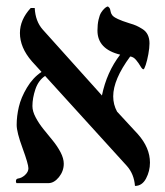

<svg xmlns="http://www.w3.org/2000/svg" viewBox="-20 -579 521 607"><path d="M452.6 -441.9Q452.6 -427.7 449 -407.7Q445.3 -387.7 440.7 -373.8Q436 -359.9 433.6 -359.9Q429.7 -359.9 424.1 -369.6Q418.5 -379.4 410.2 -389.4Q401.9 -399.4 391.6 -400.4Q337.9 -327.6 337.9 -274.4Q337.9 -248.5 350.1 -226.1L416 -154.8Q454.1 -111.8 454.1 -64.9Q454.1 -38.1 441.7 -14.6Q429.2 8.8 406.7 8.8Q403.8 -28.8 381.3 -54.2L122.6 -338.9Q101.6 -325.2 92 -297.1Q82.5 -269 82.5 -243.7Q82.5 -227.1 92.8 -207.8Q103 -188.5 117.4 -170.7Q131.8 -152.8 146.5 -135Q161.1 -117.2 171.4 -97.7Q181.6 -78.1 181.6 -61.5Q181.6 -38.1 166.3 -19Q150.9 0 132.8 0H32.2Q30.3 -2.4 30.3 -5.9Q30.3 -13.7 37.1 -14.6Q48.8 -16.1 59.3 -25.9Q69.8 -35.6 69.8 -46.9Q69.8 -60.1 51.3 -110.6Q32.7 -161.1 32.7 -184.1Q32.7 -211.9 39.6 -241.2Q46.4 -270.5 65.2 -302Q84 -333.5 111.3 -351.6L80.6 -385.3Q43 -428.7 43 -474.6Q43 -516.6 77.1 -553.7H89.8Q91.8 -511.7 115.2 -485.4L300.8 -278.8L302.2 -276.9Q317.4 -351.1 359.9 -406.2Q288.1 -423.8 288.1 -482.4Q288.1 -501.5 291.5 -516.6Q294.9 -531.7 299.8 -539.3Q304.7 -546.9 309.6 -551.5Q314.5 -556.2 317.9 -557.6L321.3 -558.6Q326.7 -554.7 328.1 -549.6Q329.6 -544.4 330.3 -540.3Q331.1 -536.1 335 -530.8Q338.9 -525.4 352.3 -519Q365.7 -512.7 389.2 -505.4Q402.8 -501.5 410.6 -498Q418.5 -494.6 429.9 -487.5Q441.4 -480.5 447 -469Q452.6 -457.5 452.6 -441.9Z"/></svg>

Font: Libertinage
Style: l
Weight: 400
Designer: OSP
Foundry: OSP
Version: Version 1.0; 2008; OFL relea